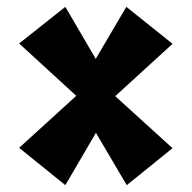

<svg xmlns="http://www.w3.org/2000/svg" viewBox="-20 -695 560 561"><path d="M484.1 -262 316.7 -414 484.1 -567 349.1 -675 259.7 -523 170.9 -675 35.9 -568 202.8 -415 35.9 -263 170.9 -154 260.3 -307 350.3 -154Z"/></svg>

Font: Blink
Style: Wide
Weight: 400
Designer: Mew Too
Foundry: Cannot Into Space Fonts
Version: Version 001.000